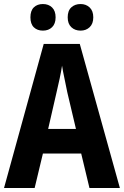

<svg xmlns="http://www.w3.org/2000/svg" viewBox="-20 -933 615 953"><path d="M424 0 383 -171H193L152 0H0L197 -715H376L575 0ZM314 -475Q308 -507 300 -543.5Q292 -580 288 -607Q284 -580 276 -542.5Q268 -505 261 -476L219 -293H357ZM131 -847Q131 -880 148 -896.5Q165 -913 193 -913Q221 -913 238.5 -896Q256 -879 256 -847Q256 -815 238.5 -798Q221 -781 193 -781Q165 -781 148 -797.5Q131 -814 131 -847ZM316 -847Q316 -880 334 -896.5Q352 -913 380 -913Q407 -913 425 -896Q443 -879 443 -847Q443 -815 425 -798Q407 -781 380 -781Q352 -781 334 -798Q316 -815 316 -847Z"/></svg>

Font: Noto Sans Condensed
Style: Bold
Weight: 700
Width: 3
Designer: Monotype Design Team
Foundry: Monotype Imaging Inc.
Version: Version 2.013; ttfautohint (v1.8.4.7-5d5b)